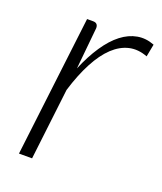

<svg xmlns="http://www.w3.org/2000/svg" viewBox="-101 -571 541 640"><g transform="rotate(20 169.0 -251.5)"><path d="M40.5 0 100.5 -499H122Q139.5 -499 139.5 -481L125 -333Q145.5 -382 169.8 -418Q194 -454 221.2 -475Q248.5 -496 278 -501.2Q307.5 -506.5 338 -494.5L329.5 -450Q295.5 -463 265 -456Q234.5 -449 207.5 -423.8Q180.5 -398.5 157.8 -355.5Q135 -312.5 117 -253.5L87 0Z"/></g></svg>

Font: Lato Light
Style: Italic
Weight: 300
Italic angle: -7°
Designer: Lukasz Dziedzic
Foundry: tyPoland Lukasz Dziedzic
Version: Version 2.007; 2014-02-27